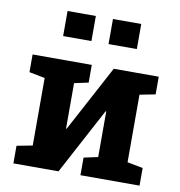

<svg xmlns="http://www.w3.org/2000/svg" viewBox="-84 -839 860 917"><g transform="rotate(10 346.0 -381.0)"><path d="M41.5 0V-85.4L117.7 -100.1V-427.7L41.5 -442.4V-528.3H328.6V-442.4L260.3 -427.7V-207.5L263.2 -207L435.1 -528.3H653.3V-442.4L577.6 -427.7V-100.1L653.3 -85.4V0H366.7V-85.4L435.1 -100.1V-321.3L432.1 -321.8L260.3 0ZM390.1 -640.1V-761.7H527.3V-640.1ZM169.9 -640.1V-761.7H307.1V-640.1Z"/></g></svg>

Font: Roboto Slab
Style: Bold
Weight: 700
Designer: Google
Version: Version 2.000; ttfautohint (v1.8.1.43-b0c9)